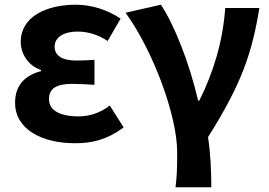

<svg xmlns="http://www.w3.org/2000/svg" viewBox="-20 -594 1141 815"><path d="M299 14C372 14 434 -1 505 -53L446 -146C401 -111 353 -100 314 -100C233 -100 188 -126 188 -173C188 -219 220 -238 287 -238C317 -238 348 -236 381 -234V-340C355 -338 328 -337 305 -337C243 -337 212 -358 212 -396C212 -437 252 -460 309 -460C354 -460 398 -446 437 -420L492 -515C437 -552 369 -574 302 -574C178 -574 68 -524 68 -416C68 -369 97 -316 154 -297V-292C89 -275 44 -235 44 -158C44 -46 156 14 299 14Z M725 201H877C877 138 874 57 863 -12C1006 -238 1050 -370 1081 -560H936C926 -419 887 -289 826 -167H821C783 -331 718 -492 663 -574L513 -540C631 -377 732 -102 732 51C732 124 731 153 725 201Z"/></svg>

Font: Noto Sans JP
Style: Bold
Weight: 700
Designer: Ryoko NISHIZUKA 西塚涼子 (kana, bopomofo & ideographs); Paul D. Hunt (Latin, Greek & Cyrillic); Sandoll Communications 산돌커뮤니
Foundry: Adobe
Version: Version 2.004;hotconv 1.0.118;makeotfexe 2.5.65603